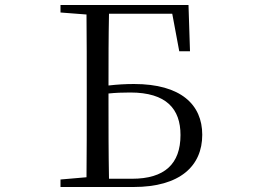

<svg xmlns="http://www.w3.org/2000/svg" viewBox="-20 -748 1040 768"><path d="M697 -543H740L734 -728H222V-698L326 -690C327 -591 327 -492 327 -393V-340C327 -238 327 -138 326 -39L222 -30V0H514C700 0 789 -84 789 -209C789 -329 704 -412 516 -412C482 -412 448 -410 414 -406C414 -503 414 -599 416 -693H669ZM416 -33C414 -135 414 -238 414 -341V-374C442 -377 470 -378 501 -378C646 -378 702 -312 702 -208C702 -92 638 -33 508 -33Z"/></svg>

Font: Harano Aji Mincho TW
Style: Regular
Weight: 400
Foundry: Masamichi Hosoda
Version: HaranoAjiMinchoTW-Regular version 20230610;ttx 4.39.4